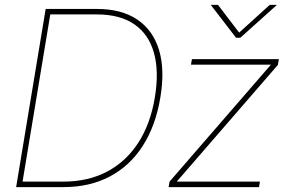

<svg xmlns="http://www.w3.org/2000/svg" viewBox="-20 -764 1168 784"><path d="M239.3 0H57.6L61.5 -22.5H239.3Q340.3 -22.5 417.7 -63.5Q495.1 -104.5 544.9 -181.6Q594.7 -258.8 612.3 -366.2Q629.9 -472.7 608.6 -548.3Q587.4 -624 528.8 -664.6Q470.2 -705.1 375.5 -705.1H174.3L178.2 -727.5H375.5Q476.1 -727.5 540.3 -684.3Q604.5 -641.1 629.2 -560.3Q653.8 -479.5 634.8 -366.2Q615.7 -250.5 563 -168.5Q510.3 -86.4 428.2 -43.2Q346.2 0 239.3 0ZM189 -727.5 68.4 0H45.9L166.5 -727.5ZM668.5 0 672.4 -22.5 1085.4 -499 1085.9 -500H759.8L763.7 -522.5H1118.7L1114.7 -499L702.6 -23.4L702.1 -22.5H1041.5L1037.6 0ZM870.1 -744.1 956.5 -630.9 1081.5 -744.1H1109.9V-743.2L961.4 -609.9H943.8L841.3 -743.2L841.8 -744.1Z"/></svg>

Font: Inter 28pt Thin
Style: Italic
Weight: 250
Italic angle: -9.3988°
Designer: Rasmus Andersson
Foundry: rsms
Version: Version 4.001;git-66647c0bb